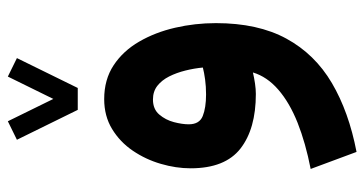

<svg xmlns="http://www.w3.org/2000/svg" viewBox="-246 -444 955 504"><g transform="rotate(-90 232.0 -192.5)"><path d="M195.1 -466.4H252.6L331 -626.1L282.5 -649.9L223.8 -530.5L165.2 -649.9L116.6 -626.1ZM422.8 -103.7Q422.8 -158.7 410.7 -210.9Q398.7 -263 374.2 -305.2Q349.8 -347.4 312.2 -372.2Q274.7 -397 223.3 -397Q178.9 -397 144.9 -376.3Q110.8 -355.6 87.9 -321.9Q65 -288.2 53.4 -248.4Q41.7 -208.5 41.7 -170.1Q41.7 -79.7 93.5 -39.3Q145.3 1.1 236.8 1.1Q249.1 1.1 264.4 -1.1Q279.7 -3.4 293.3 -6.6Q282.2 30.5 248.2 60Q214.1 89.6 161.2 110.7Q108.2 131.7 40 145L84.7 265.4Q189.7 245.3 265.5 200.7Q341.4 156 382.1 81.3Q422.8 6.6 422.8 -103.7ZM235.6 -129.6Q200.7 -129.6 178.9 -138.3Q157.2 -147 157.2 -175Q157.2 -192 162.9 -214Q168.7 -236 182.9 -252.5Q197 -269 222.3 -269Q243.4 -269 258.3 -257.4Q273.1 -245.7 282.9 -226.3Q292.6 -206.9 298.3 -183.9Q304.1 -160.8 306.2 -138Q293.1 -134.6 274.8 -132.1Q256.5 -129.6 235.6 -129.6Z"/></g></svg>

Font: Vazirmatn NL
Style: Regular
Weight: 400
Designer: Saber Rastikerdar
Foundry: Saber Rastikerdar
Version: Version 33.003